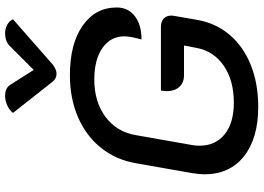

<svg xmlns="http://www.w3.org/2000/svg" viewBox="-156 -840 1005 732"><g transform="rotate(-90 346.0 -473.5)"><path d="M48 -196Q48 -216 53 -246L90 -456Q103 -533 148.5 -590Q194 -647 265.5 -678Q337 -709 426 -709Q545 -709 614.5 -660.5Q684 -612 684 -530Q684 -487 651 -461.5Q618 -436 562 -436Q574 -479 574 -501Q574 -554 529.5 -585Q485 -616 409 -616Q324 -616 266.5 -573Q209 -530 197 -456L160 -246Q157 -230 157 -215Q157 -154 200.5 -119Q244 -84 321 -84Q406 -84 462 -122.5Q518 -161 530 -227L539 -274H426Q397 -274 381 -292Q365 -310 365 -340Q365 -346 367 -362H610Q630 -362 641.5 -351.5Q653 -341 653 -323Q653 -316 652 -312L637 -225Q625 -154 580.5 -101Q536 -48 465 -19.5Q394 9 305 9Q185 9 116.5 -45.5Q48 -100 48 -196ZM537 -938Q555 -956 586 -956Q603 -956 618 -948Q633 -940 639 -926L467 -775Q448 -760 431 -760Q413 -760 401 -775L282 -926Q293 -940 311 -948Q329 -956 347 -956Q376 -956 388 -938L446 -847Z"/></g></svg>

Font: K2D Medium
Style: Italic
Weight: 500
Italic angle: -10°
Designer: Katatrad Aksorn Co.,Ltd.
Foundry: Cadson Demak Co.,Ltd.
Version: Version 1.000; ttfautohint (v1.6)